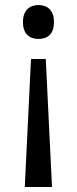

<svg xmlns="http://www.w3.org/2000/svg" viewBox="-20 -566 309 768"><path d="M104 -330.1H163.1L188 182.1H79.1ZM195.8 -478Q195.8 -459.5 191.2 -446.5Q186.5 -433.6 178 -425.5Q169.4 -417.5 158.2 -413.8Q147 -410.2 133.8 -410.2Q121.1 -410.2 109.9 -413.8Q98.6 -417.5 90.1 -425.5Q81.5 -433.6 76.7 -446.5Q71.8 -459.5 71.8 -478Q71.8 -496.1 76.7 -508.8Q81.5 -521.5 90.1 -529.8Q98.6 -538.1 109.9 -542Q121.1 -545.9 133.8 -545.9Q147 -545.9 158.2 -542Q169.4 -538.1 178 -529.8Q186.5 -521.5 191.2 -508.8Q195.8 -496.1 195.8 -478Z"/></svg>

Font: WenQuanYi Micro Hei
Style: Regular
Weight: 400
Foundry: Ascender Corporation
Version: Version 0.2.0-beta